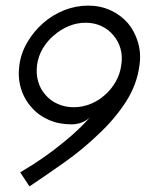

<svg xmlns="http://www.w3.org/2000/svg" viewBox="-20 -655 565 684"><path d="M412 -423Q408 -392 392.5 -364.5Q377 -337 354 -317Q331 -296 302 -284.5Q273 -273 243 -273Q212 -273 186 -284.5Q160 -296 142 -317Q124 -337 116 -364.5Q108 -392 112 -423Q116 -454 132 -481.5Q148 -509 172 -529Q196 -550 225 -562Q254 -574 285 -574Q316 -574 341.5 -562Q367 -550 384 -529Q402 -508 409.5 -481Q417 -454 412 -423ZM477 -423Q483 -466 471.5 -504.5Q460 -543 436 -572Q411 -601 374.5 -618Q338 -635 294 -635Q250 -635 208.5 -618.5Q167 -602 134 -573Q101 -544 78 -505.5Q55 -467 49 -423Q43 -379 54.5 -340.5Q66 -302 92 -273Q117 -244 153.5 -228Q190 -212 234 -212Q253 -212 269.5 -218Q286 -224 300 -236Q282 -216 258.5 -193.5Q235 -171 205 -147Q175 -122 136.5 -95Q98 -68 52 -41Q60 -28 68.5 -16Q77 -4 85 9Q145 -31 210 -77Q275 -123 331 -177Q388 -230 428 -291.5Q468 -353 477 -423Z"/></svg>

Font: Josefin Slab Thin SemiBold
Style: Italic
Weight: 600
Italic angle: -12°
Version: Version 2.000